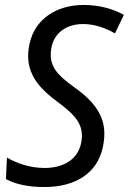

<svg xmlns="http://www.w3.org/2000/svg" viewBox="-20 -745 520 775"><path d="M159 10C287 10 373 -48 395 -150C413 -236 397 -310 281 -392C215 -440 172 -477 188 -555C200 -614 250 -648 316 -648C363 -648 411 -630 444 -610L480 -685C436 -709 382 -725 318 -725C208 -725 120 -668 99 -567C79 -472 115 -406 208 -337C280 -284 324 -243 307 -166C293 -99 233 -67 160 -67C98 -67 46 -87 8 -109L4 -22C44 -1 94 10 159 10Z"/></svg>

Font: Noto Sans SemiCondensed
Style: Italic
Weight: 400
Width: 4
Italic angle: -12°
Designer: Monotype Design Team
Foundry: Monotype Imaging Inc.
Version: Version 2.013